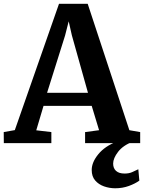

<svg xmlns="http://www.w3.org/2000/svg" viewBox="-34 -768 772 1030"><path d="M45.5 -70 282.5 -747.5H436.5L660 -69.5L718 -59.5V0H422.5V-59.5L497.5 -69.5L458 -200H199.5L160.5 -69L241.5 -59.5V0H-13.5L-14 -59.5ZM438 -270 351.5 -578.5 334.5 -653.5 315 -577 218.5 -270ZM584 242Q553 242 524 231.8Q495 221.5 476.5 200Q458 178.5 458 144Q458 102.5 493.5 59.2Q529 16 592 -8L626.5 -12L678.5 -8Q626 12 599.5 46.5Q573 81 573 109.5Q573 134.5 588.5 148.8Q604 163 634.5 163Q657.5 163 674 155.8Q690.5 148.5 708 140L713.5 201Q691.5 217 657.5 229.5Q623.5 242 584 242Z"/></svg>

Font: Merriweather
Style: Bold
Weight: 700
Designer: Eben Sorkin
Foundry: Eben Sorkin
Version: Version 2.100; ttfautohint (v1.7.19-72a1) -l 8 -r 50 -G 200 